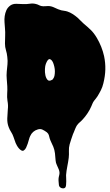

<svg xmlns="http://www.w3.org/2000/svg" viewBox="-20 -755 619 1081"><path d="M238 -395Q234 -385 233 -366.5Q232 -348 235.5 -331.5Q239 -315 247.5 -305.5Q256 -296 272 -305Q276 -307 277 -308L280 -313Q285 -319 287 -330Q289 -341 289 -353.5Q289 -366 286 -379Q283 -392 279 -402Q271 -420 260 -422Q249 -424 238 -395ZM18 -352Q20 -373 22 -392.5Q24 -412 21 -435Q19 -455 13.5 -472.5Q8 -490 8 -510Q8 -531 9 -553Q10 -575 8 -595Q7 -611 5.5 -629Q4 -647 6.5 -664.5Q9 -682 16 -697.5Q23 -713 38 -724Q52 -734 72.5 -733.5Q93 -733 110 -732Q128 -731 147.5 -734Q167 -737 184 -732Q192 -730 198.5 -726.5Q205 -723 213 -721Q223 -719 232.5 -720Q242 -721 252 -721Q269 -721 288 -711.5Q307 -702 325 -697Q334 -695 342.5 -694Q351 -693 360 -690Q375 -685 389 -676Q403 -667 416 -656Q425 -648 433 -639.5Q441 -631 450 -623Q474 -603 491.5 -586Q509 -569 525 -542Q554 -493 566 -439Q574 -401 573 -363.5Q572 -326 562 -286Q557 -265 548.5 -248Q540 -231 529 -213Q524 -206 520 -200.5Q516 -195 510 -188Q504 -180 501 -172.5Q498 -165 494 -156Q486 -137 473 -117.5Q460 -98 446 -83Q438 -74 429 -66.5Q420 -59 413 -49Q408 -41 403.5 -30Q399 -19 395 -9Q394 -7 393 -4.5Q392 -2 391 0Q386 14 381 29Q376 44 372 58Q367 77 368 95.5Q369 114 367 133Q364 157 359 181.5Q354 206 352 231Q352 236 352.5 246Q353 256 353 266.5Q353 277 352 286.5Q351 296 348 300Q343 306 334 305.5Q325 305 319 300Q312 294 311.5 285Q311 276 310 268Q308 250 313 233Q318 216 311 199Q306 186 300 174Q294 162 293 148Q292 129 289.5 108.5Q287 88 280 71Q275 59 269.5 48Q264 37 260 25Q257 14 255 6Q253 -2 244 -10Q232 -19 219.5 -25Q207 -31 192 -26Q178 -22 167 -12.5Q156 -3 150 11Q146 19 143 30.5Q140 42 136 54Q132 66 127 76.5Q122 87 114 92Q108 96 100.5 92Q93 88 86.5 80.5Q80 73 75 64Q70 55 68 50Q65 42 62 33Q59 24 56 16Q51 1 42.5 -12Q34 -25 29 -39Q20 -62 21 -88.5Q22 -115 24 -139Q27 -162 22 -188Q19 -208 20.5 -229Q22 -250 21 -270Q20 -290 18 -310Q16 -330 18 -352Z"/></svg>

Font: Double Feature
Style: Regular
Weight: 400
Designer: David Shetterly
Foundry: David Shetterly
Version: Version 2.100 1997 initial release